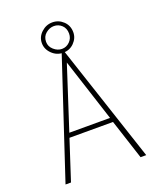

<svg xmlns="http://www.w3.org/2000/svg" viewBox="-144 -870 789 957"><g transform="rotate(-20 250.0 -391.0)"><path d="M434 0 365 -212H134L65 0H36L246 -634H254L464 0ZM250 -569 142 -236H358ZM250 -621Q216 -621 191 -645.5Q166 -670 166 -702Q166 -735 191.5 -758.5Q217 -782 250 -782Q283 -782 307.5 -759Q332 -736 332 -700Q332 -669 308.5 -645Q285 -621 250 -621ZM251 -641Q275 -641 292.5 -658.5Q310 -676 310 -701Q310 -729 292.5 -745.5Q275 -762 251 -762Q228 -762 208 -745.5Q188 -729 188 -701Q188 -676 208 -658.5Q228 -641 251 -641Z"/></g></svg>

Font: Inconsolata ExtraLight
Style: Regular
Weight: 200
Monospace: yes
Designer: Raph Levien, Cyreal, Brenton Simpson
Foundry: Raph Levien, Cyreal, Google
Version: Version 3.001; ttfautohint (v1.8.2.53-6de2)